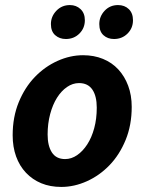

<svg xmlns="http://www.w3.org/2000/svg" viewBox="-20 -726 573 758"><path d="M222 12Q178 12 143 -2.5Q108 -17 82.5 -44Q57 -71 43.5 -108.5Q30 -146 30 -192Q30 -264 54 -322.5Q78 -381 117.5 -422Q157 -463 207 -485.5Q257 -508 308 -508Q351 -508 386.5 -493.5Q422 -479 447 -452Q472 -425 486 -387.5Q500 -350 500 -304Q500 -232 476 -173.5Q452 -115 412.5 -74Q373 -33 323 -10.5Q273 12 222 12ZM292 -398Q267 -398 244.5 -382.5Q222 -367 205 -340Q188 -313 178 -275.5Q168 -238 168 -195Q168 -150 185 -124Q202 -98 237 -98Q262 -98 284.5 -113.5Q307 -129 324.5 -156Q342 -183 352 -220Q362 -257 362 -301Q362 -347 344.5 -372.5Q327 -398 292 -398ZM240 -572Q215 -572 198 -587Q181 -602 181 -631Q181 -661 202.5 -683.5Q224 -706 256 -706Q281 -706 298 -690Q315 -674 315 -646Q315 -615 293.5 -593.5Q272 -572 240 -572ZM430 -572Q405 -572 388.5 -587Q372 -602 372 -631Q372 -661 393 -683.5Q414 -706 446 -706Q472 -706 488.5 -690Q505 -674 505 -646Q505 -615 483.5 -593.5Q462 -572 430 -572Z"/></svg>

Font: mr_Source Sans Pro
Style: Bold Italic
Weight: 700
Italic angle: -11°
Designer: Paul D. Hunt
Foundry: Adobe Systems Incorporated
Version: Version 1.036;July 10, 2024;FontCreator 11.5.0.2430 64-bit